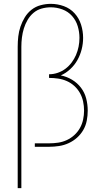

<svg xmlns="http://www.w3.org/2000/svg" viewBox="-20 -763 540 998"><path d="M72 215V-520Q72 -547 75 -573.5Q78 -600 86.5 -625Q95 -650 109 -673Q123 -696 144 -712.5Q165 -729 191.5 -736Q218 -743 244 -743Q279 -743 312 -731Q345 -719 368 -693.5Q391 -668 401.5 -634.5Q412 -601 412 -566Q412 -536 404.5 -506.5Q397 -477 382.5 -451Q368 -425 345.5 -404Q323 -383 296 -371Q327 -365 354.5 -348.5Q382 -332 401 -307Q420 -282 428 -251Q436 -220 436 -188Q436 -162 431 -136Q426 -110 413 -87.5Q400 -65 380.5 -47.5Q361 -30 337 -19Q313 -8 287 -4Q261 0 235 0H161V-18H235Q259 -18 282.5 -21.5Q306 -25 327.5 -35Q349 -45 366.5 -61Q384 -77 395.5 -97.5Q407 -118 412 -141.5Q417 -165 417 -188Q417 -212 412 -235.5Q407 -259 395.5 -279.5Q384 -300 366.5 -316Q349 -332 327.5 -341.5Q306 -351 282.5 -354.5Q259 -358 235 -358V-377Q258 -377 280 -384.5Q302 -392 320 -405.5Q338 -419 352 -437.5Q366 -456 375 -477Q384 -498 388.5 -520.5Q393 -543 393 -566Q393 -597 384 -627Q375 -657 354.5 -680Q334 -703 304.5 -714Q275 -725 244 -725Q220 -725 196.5 -718.5Q173 -712 154.5 -696.5Q136 -681 123.5 -659.5Q111 -638 104 -615Q97 -592 94 -568Q91 -544 91 -520V215Z"/></svg>

Font: Zed Mono Thin
Style: Regular
Weight: 100
Monospace: yes
Designer: Belleve Invis
Foundry: Belleve Invis
Version: Version 1.0.0; ttfautohint (v1.8.4)